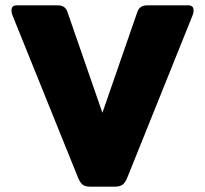

<svg xmlns="http://www.w3.org/2000/svg" viewBox="-20 -700 769 720"><path d="M273 -33 27 -642Q23 -651 23 -661Q23 -680 43 -680H197Q225 -680 233 -655L364 -277L495 -655Q503 -680 532 -680H686Q706 -680 706 -661Q706 -651 702 -642L457 -33Q449 -14 439 -7Q429 0 410 0H319Q300 0 290.5 -7Q281 -14 273 -33Z"/></svg>

Font: Mitr SemiBold
Style: Regular
Weight: 600
Designer: Thanarat Vachiruckul
Foundry: Cadson Demak
Version: Version 1.003